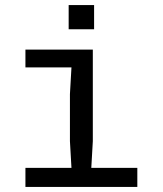

<svg xmlns="http://www.w3.org/2000/svg" viewBox="-20 -735 640 755"><path d="M80 -75H261L255 -180V-365L261 -470H80V-540H345V-180L339 -75H520V0H80ZM250 -715H350V-620H250Z"/></svg>

Font: Sligoil Micro
Style: Regular
Weight: 400
Designer: Ariel Martín Pérez
Foundry: Igor Stepanchenko
Version: Version 1.001